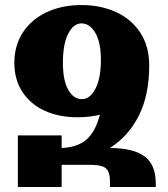

<svg xmlns="http://www.w3.org/2000/svg" viewBox="-20 -743 667 763"><path d="M599 -14V0H417V-18Q417 -46 410.5 -61Q404 -76 386.5 -82Q369 -88 336 -88H225V0H51V-205H225V-155Q286 -157 322.5 -187.5Q359 -218 377 -287Q337 -277 287 -277Q215 -277 158.5 -302.5Q102 -328 69.5 -377Q37 -426 37 -493Q37 -563 71.5 -615Q106 -667 166.5 -695Q227 -723 304 -723Q379 -723 440 -695.5Q501 -668 537 -614Q573 -560 573 -482Q573 -367 532.5 -285Q492 -203 417 -155Q513 -154 556 -120.5Q599 -87 599 -14ZM381 -506Q381 -574 359 -612Q337 -650 304 -650Q272 -650 251 -609Q230 -568 230 -493Q230 -424 251 -386.5Q272 -349 306 -349Q337 -349 359 -390Q381 -431 381 -506Z"/></svg>

Font: Noto Serif Armenian Black Narrow
Style: Regular
Weight: 900
Width: 4
Designer: Monotype Design team
Foundry: Monotype Imaging Inc.
Version: Version 1.000